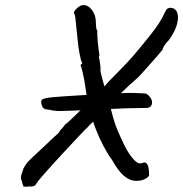

<svg xmlns="http://www.w3.org/2000/svg" viewBox="-20 -675 712 747"><path d="M187 -297Q201 -298 232.5 -300.5Q264 -303 305 -305Q346 -307 387.5 -309.5Q429 -312 462 -313Q495 -314 510 -313Q533 -312 543 -311.5Q553 -311 562 -299Q571 -289 571.5 -278Q572 -267 565.5 -260.5Q559 -254 544 -255Q537 -255 519.5 -254.5Q502 -254 484 -254Q480 -254 454 -253Q428 -252 390.5 -250Q353 -248 314.5 -246.5Q276 -245 246 -244Q216 -243 205 -243Q199 -244 190.5 -244.5Q182 -245 173 -248Q158 -249 153 -251.5Q148 -254 144 -261Q136 -282 144.5 -288Q153 -294 187 -297ZM642 -645Q662 -644 669 -627Q676 -610 669 -582Q662 -554 638 -520Q615 -497 612 -481Q605 -472 590.5 -455.5Q576 -439 559.5 -420.5Q543 -402 530.5 -388Q518 -374 514 -371Q500 -359 482.5 -343Q465 -327 451.5 -313.5Q438 -300 434 -295Q427 -288 421 -280.5Q415 -273 410 -271Q409 -267 404 -261.5Q399 -256 397 -251Q395 -250 384 -240Q373 -230 359.5 -217.5Q346 -205 335.5 -195Q325 -185 324 -183Q313 -173 290 -148.5Q267 -124 239 -94Q211 -64 185 -35.5Q159 -7 141.5 13.5Q124 34 122 39Q118 47 109.5 49.5Q101 52 93 50Q89 52 81 51.5Q73 51 71 50Q71 50 69 45Q67 40 65 29Q59 19 63 5.5Q67 -8 71 -19Q78 -32 85 -41Q92 -50 109 -65.5Q126 -81 161 -114Q177 -130 193.5 -144.5Q210 -159 211 -162Q212 -166 219 -173Q226 -180 233 -190Q240 -195 256.5 -210.5Q273 -226 293 -245.5Q313 -265 332.5 -284Q352 -303 365 -315Q371 -323 379.5 -331.5Q388 -340 398 -352Q399 -354 411.5 -366.5Q424 -379 441 -396.5Q458 -414 473.5 -430.5Q489 -447 497 -456Q537 -503 569.5 -544.5Q602 -586 615 -614Q625 -635 629.5 -639.5Q634 -644 642 -645ZM501 28Q482 26 461 8Q440 -10 417 -51Q380 -102 352 -174.5Q324 -247 313 -331Q308 -366 302 -391.5Q296 -417 294 -419Q293 -423 295.5 -424.5Q298 -426 298 -426Q301 -429 299 -432.5Q297 -436 295 -441Q295 -441 290 -464Q285 -487 282 -521Q278 -557 275.5 -583.5Q273 -610 271 -618Q268 -620 268 -624Q268 -628 268 -628Q270 -634 276 -639.5Q282 -645 285 -648Q300 -659 315.5 -653.5Q331 -648 342 -630Q353 -612 353 -587Q353 -561 359 -555Q358 -553 358.5 -540Q359 -527 360.5 -510.5Q362 -494 364 -480Q366 -466 367 -461Q363 -449 367 -444Q368 -436 370 -422.5Q372 -409 371 -404Q370 -399 373.5 -386.5Q377 -374 380 -361L406 -271Q414 -239 421 -214.5Q428 -190 438 -166.5Q448 -143 462 -114Q473 -90 488 -69.5Q503 -49 515 -42Q517 -40 525.5 -39.5Q534 -39 536 -42Q547 -45 552 -37.5Q557 -30 558.5 -19Q560 -8 560 2Q562 9 553 16Q544 23 530 26.5Q516 30 501 28Z"/></svg>

Font: Caveat Medium
Style: Regular
Weight: 500
Designer: Pablo Impallari
Foundry: Pablo Impallari
Version: Version 2.000